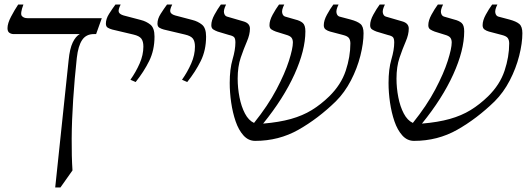

<svg xmlns="http://www.w3.org/2000/svg" viewBox="-20 -605 2330 845"><path d="M428 -525 403 -455H393Q359 -455 341.5 -429Q324 -403 318 -350Q308 -258 302 -166.5Q296 -75 295.5 5Q295 85 299 145L246 220H223L282 -340Q287 -391 300 -418Q313 -445 331 -455H40Q30 -455 21.5 -460.5Q13 -466 13 -481Q13 -502 28.5 -531.5Q44 -561 60 -585H83Q68 -545 76 -535Q84 -525 101 -525Z M524 -537 600 -517Q624 -511 642 -496.5Q660 -482 660 -444Q660 -384 636.5 -336.5Q613 -289 577 -244L554 -254Q578 -288 594.5 -325.5Q611 -363 611 -400Q611 -423 602 -435Q593 -447 567 -453L474 -475Q463 -478 454.5 -483Q446 -488 446 -501Q446 -522 460 -544Q474 -566 488 -585H511Q499 -561 503 -551.5Q507 -542 524 -537Z M751 -537 827 -517Q851 -511 869 -496.5Q887 -482 887 -444Q887 -384 863.5 -336.5Q840 -289 804 -244L781 -254Q805 -288 821.5 -325.5Q838 -363 838 -400Q838 -423 829 -435Q820 -447 794 -453L701 -475Q690 -478 681.5 -483Q673 -488 673 -501Q673 -522 687 -544Q701 -566 715 -585H738Q726 -561 730 -551.5Q734 -542 751 -537Z M1103 15Q1073 15 1051.5 -9Q1030 -33 1017 -71Q1004 -109 997.5 -153.5Q991 -198 991 -240Q991 -301 1003.5 -343.5Q1016 -386 1016 -418Q1016 -434 1011 -440.5Q1006 -447 988 -451L938 -466Q927 -470 918.5 -475.5Q910 -481 910 -494Q910 -515 924 -540.5Q938 -566 952 -585H975Q963 -561 966 -548Q969 -535 979 -532L1051 -511Q1080 -503 1080 -479Q1080 -453 1066.5 -422Q1053 -391 1039.5 -351.5Q1026 -312 1026 -259Q1026 -218 1034 -177Q1042 -136 1058 -105.5Q1074 -75 1098 -64Q1159 -140 1196.5 -211Q1234 -282 1251.5 -337Q1269 -392 1269 -418Q1269 -431 1263 -439Q1257 -447 1239 -452L1194 -466Q1183 -470 1174.5 -475.5Q1166 -481 1166 -494Q1166 -515 1180 -540.5Q1194 -566 1208 -585H1231Q1219 -561 1222 -548Q1225 -535 1235 -532L1280 -519Q1301 -514 1312.5 -504Q1324 -494 1324 -467Q1324 -384 1276 -278Q1228 -172 1138 -61Q1209 -67 1260.5 -81.5Q1312 -96 1352 -120.5Q1392 -145 1429 -181Q1481 -232 1501.5 -293.5Q1522 -355 1522 -414Q1522 -428 1516 -437Q1510 -446 1490 -451L1433 -466Q1422 -469 1413.5 -475Q1405 -481 1405 -494Q1405 -515 1419 -540.5Q1433 -566 1447 -585H1470Q1458 -561 1461 -548Q1464 -535 1474 -532L1523 -519Q1553 -511 1566.5 -499.5Q1580 -488 1580 -459Q1580 -415 1566 -359.5Q1552 -304 1524.5 -251Q1497 -198 1458 -159Q1380 -83 1293.5 -34Q1207 15 1103 15Z M1802 15Q1772 15 1750.5 -9Q1729 -33 1716 -71Q1703 -109 1696.5 -153.5Q1690 -198 1690 -240Q1690 -301 1702.5 -343.5Q1715 -386 1715 -418Q1715 -434 1710 -440.5Q1705 -447 1687 -451L1637 -466Q1626 -470 1617.5 -475.5Q1609 -481 1609 -494Q1609 -515 1623 -540.5Q1637 -566 1651 -585H1674Q1662 -561 1665 -548Q1668 -535 1678 -532L1750 -511Q1779 -503 1779 -479Q1779 -453 1765.5 -422Q1752 -391 1738.5 -351.5Q1725 -312 1725 -259Q1725 -218 1733 -177Q1741 -136 1757 -105.5Q1773 -75 1797 -64Q1858 -140 1895.5 -211Q1933 -282 1950.5 -337Q1968 -392 1968 -418Q1968 -431 1962 -439Q1956 -447 1938 -452L1893 -466Q1882 -470 1873.5 -475.5Q1865 -481 1865 -494Q1865 -515 1879 -540.5Q1893 -566 1907 -585H1930Q1918 -561 1921 -548Q1924 -535 1934 -532L1979 -519Q2000 -514 2011.5 -504Q2023 -494 2023 -467Q2023 -384 1975 -278Q1927 -172 1837 -61Q1908 -67 1959.5 -81.5Q2011 -96 2051 -120.5Q2091 -145 2128 -181Q2180 -232 2200.5 -293.5Q2221 -355 2221 -414Q2221 -428 2215 -437Q2209 -446 2189 -451L2132 -466Q2121 -469 2112.5 -475Q2104 -481 2104 -494Q2104 -515 2118 -540.5Q2132 -566 2146 -585H2169Q2157 -561 2160 -548Q2163 -535 2173 -532L2222 -519Q2252 -511 2265.5 -499.5Q2279 -488 2279 -459Q2279 -415 2265 -359.5Q2251 -304 2223.5 -251Q2196 -198 2157 -159Q2079 -83 1992.5 -34Q1906 15 1802 15Z"/></svg>

Font: Bona Nova SC
Style: Italic
Weight: 400
Italic angle: -4°
Designer: Mateusz Machalski
Foundry: Capitalics
Version: Version 4.001; ttfautohint (v1.8.4.7-5d5b)